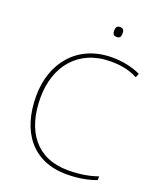

<svg xmlns="http://www.w3.org/2000/svg" viewBox="-164 -1010 942 1123"><g transform="rotate(20 307.0 -448.5)"><path d="M386 -907C366 -907 361 -892 361 -876C361 -859 366 -845 386 -845C410 -845 413 -859 413 -876C413 -892 410 -907 386 -907ZM405 -699C460 -699 516 -692 573 -662L583 -687C528 -712 470 -724 405 -724C191 -724 63 -568 63 -360C63 -139 174 10 386 10C465 10 526 -4 570 -21V-44C522 -27 463 -15 386 -15C189 -15 90 -153 90 -360C90 -555 204 -699 405 -699Z"/></g></svg>

Font: Noto Sans Telugu Thin
Style: Regular
Weight: 100
Designer: Jelle Bosma - Monotype Design Team
Foundry: Monotype Imaging Inc.
Version: Version 2.005